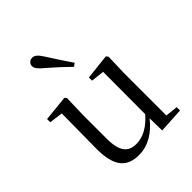

<svg xmlns="http://www.w3.org/2000/svg" viewBox="-227 -955 1107 1107"><g transform="rotate(-45 326.5 -401.5)"><path d="M375 -624C343 -672 310 -720 277 -773C256 -806 241 -818 222 -818C204 -818 187 -805 187 -784C187 -766 201 -749 232 -724C275 -687 316 -649 356 -610ZM456 9 610 0V-27L534 -35V-380L538 -511L528 -523L373 -506V-480L454 -471L453 -127C407 -73 353 -41 296 -41C231 -41 196 -78 196 -185V-380L200 -511L190 -523L33 -507V-481L116 -470L113 -186C112 -37 166 15 261 15C340 15 403 -28 454 -92Z"/></g></svg>

Font: Source Han Serif CN
Style: Regular
Weight: 400
Designer: Ryoko NISHIZUKA 西塚涼子 (kana & ideographs); Frank Grießhammer (Latin, Greek & Cyrillic); Wenlong ZHANG 张文龙 (bopomofo); San
Foundry: Adobe
Version: Version 2.003;hotconv 1.1.1;makeotfexe 2.6.0